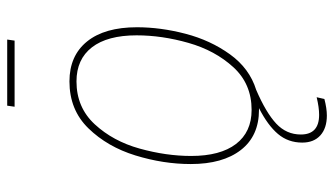

<svg xmlns="http://www.w3.org/2000/svg" viewBox="-222 -524 949 546"><g transform="rotate(-90 253.0 -251.5)"><path d="M413 -706 410 -685H222L225 -706ZM143 129Q143 181 199 181Q220 181 249 174L244 196Q217 203 197 203Q161 203 140.5 184.5Q120 166 120 133Q120 93 144.5 64Q169 35 218 10H213Q139 10 99 -41.5Q59 -93 59 -184Q59 -262 83.5 -341.5Q108 -421 160.5 -475Q213 -529 294 -529Q367 -529 407.5 -479Q448 -429 448 -337Q448 -270 429.5 -199Q411 -128 371 -72.5Q331 -17 270 2Q205 30 174 59Q143 88 143 129ZM213 -11Q287 -11 334.5 -63Q382 -115 403.5 -190.5Q425 -266 425 -338Q425 -421 391 -465Q357 -509 294 -509Q220 -509 172 -457Q124 -405 103 -329.5Q82 -254 82 -183Q82 -100 116 -55.5Q150 -11 213 -11Z"/></g></svg>

Font: Fira Sans Condensed Thin
Style: Italic
Weight: 250
Width: 3
Italic angle: -8°
Designer: Carrois Corporate & Edenspiekermann AG
Foundry: Carrois Corporate GbR & Edenspiekermann AG
Version: Version 4.203